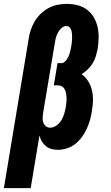

<svg xmlns="http://www.w3.org/2000/svg" viewBox="-50 -763 570 988"><path d="M-30 205 97 -560Q100 -583 107.5 -606.5Q115 -630 128 -652Q141 -674 159.5 -692Q178 -710 200.5 -722Q223 -734 247 -738.5Q271 -743 295 -743Q323 -743 350 -736Q377 -729 398 -713Q419 -697 432.5 -674Q446 -651 452 -624.5Q458 -598 457.5 -569.5Q457 -541 453 -513Q449 -494 443.5 -475Q438 -456 427.5 -438.5Q417 -421 402 -406.5Q387 -392 370 -381Q390 -367 403.5 -345.5Q417 -324 423 -299Q429 -274 428.5 -247Q428 -220 423 -193Q420 -170 413.5 -147Q407 -124 397 -101.5Q387 -79 372 -58.5Q357 -38 337.5 -22.5Q318 -7 294.5 0.5Q271 8 248 8Q230 8 214 3.5Q198 -1 185.5 -11.5Q173 -22 165 -36Q157 -50 153 -66L108 205ZM208 -106Q225 -106 241 -117.5Q257 -129 266.5 -145.5Q276 -162 281 -179.5Q286 -197 289 -214Q291 -226 292 -237.5Q293 -249 292.5 -260.5Q292 -272 290 -283Q288 -294 283 -303.5Q278 -313 268.5 -318.5Q259 -324 248 -324H227L246 -438H267Q275 -438 282.5 -444.5Q290 -451 295 -459Q300 -467 303.5 -475Q307 -483 309.5 -491.5Q312 -500 313.5 -509Q315 -518 317 -526Q318 -536 319.5 -546Q321 -556 321 -566.5Q321 -577 320.5 -586.5Q320 -596 317.5 -605.5Q315 -615 308.5 -622Q302 -629 292 -629Q278 -629 266.5 -618.5Q255 -608 248 -595Q241 -582 237.5 -568.5Q234 -555 232 -541L172 -183Q170 -170 169.5 -157.5Q169 -145 172.5 -133.5Q176 -122 185.5 -114Q195 -106 208 -106Z"/></svg>

Font: Iosevka Curly Slab HvObl
Style: Regular
Weight: 900
Italic angle: -9°
Monospace: yes
Designer: Belleve Invis
Foundry: Belleve Invis
Version: Version 11.1.0; ttfautohint (v1.8.3)